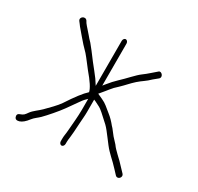

<svg xmlns="http://www.w3.org/2000/svg" viewBox="-121 -675 859 831"><g transform="rotate(30 308.5 -260.0)"><path d="M286.4 -7V-17C286.4 -23 287.2 -31.7 288.9 -43.1C290.5 -54.5 292.4 -79.1 294.4 -117C295.5 -136.9 297.6 -152.1 297.6 -173V-235C308.6 -231.1 319.3 -224.4 331.5 -218.6C339.1 -215 359.7 -197.4 393.3 -165.7C413.5 -146.7 447.1 -95.1 467 -75L483.5 -58.5C490.5 -51.5 497.3 -45 504 -39C513.6 -30.3 533.6 -7.4 542 1C555.4 17.1 577.3 -4.4 564 -19L525 -60C518.3 -66 511.5 -72.5 504.5 -79.5L488 -96C484 -100 479.3 -105.7 474 -113C467.3 -120.3 459.3 -129 450 -139L433.6 -160C429.9 -165.3 425.6 -170.3 420.8 -175C407.9 -191.1 394.9 -204.3 381.6 -214.6C356.1 -234.3 350 -243.3 324.7 -254.8L300 -266C308.2 -276.2 313.4 -281.8 321.2 -291.5L332.4 -305.5C344.3 -320.4 346.5 -321.9 363.6 -338C383.9 -357.2 395.9 -372.7 416.7 -391.4C436.8 -409.3 452.1 -416.1 473 -437L495 -455C509.5 -466.9 489.9 -489.4 478.5 -480C459.9 -464.7 443.4 -448.2 422 -432.8C401.4 -418 372.6 -383.6 345.4 -358.8C333.6 -348 320.2 -333.2 305.2 -314.5L297.6 -305V-515C297.6 -522.9 291.9 -530 285.6 -530C279.3 -530 273.6 -522.9 273.6 -515V-290C262.9 -307.9 250.2 -325.7 235.5 -343.4C220.8 -361.2 202.9 -384.4 181.6 -413L160 -440C151.4 -448.7 143.6 -457.3 136.6 -466C124.6 -480.8 113.3 -491.4 103.1 -505L97.1 -515C85.1 -530.9 60 -513 72.1 -497L79.1 -488C83.7 -481.3 88.9 -474.8 94.6 -468.5C108.7 -452.7 122.1 -435.1 138.1 -418L164 -391C180.1 -372.4 194.3 -352.1 210.4 -332C241.7 -295.3 259.1 -268.6 262.4 -252L261.6 -251C243.3 -234.7 218.6 -202.5 187.4 -154.5C175.7 -136.5 144.1 -105 127.8 -88.7C112.5 -73.4 92.2 -60.9 80.6 -44.5C70.2 -30 67.8 -25.5 49.5 -19.1C40.7 -16 37.8 -9.7 41 -0.3C44.1 9.1 51.8 11.9 64.2 8.2C76.5 4.4 89.3 -6.3 102.6 -24C111.7 -36.2 126.9 -45.8 137.1 -56C156.2 -75.1 191.9 -116.2 208.8 -140L224.8 -162.5C231.2 -171.5 238.5 -181.8 246.6 -193.4C259.4 -211.8 262.7 -214.1 273.6 -225V-171.5C273.6 -135.5 269.1 -95.6 266.7 -62.7C265.1 -40.7 262.4 -36.6 262.4 -17V-7C262.4 0.9 268.1 8 274.4 8C280.7 8 286.4 0.9 286.4 -7Z"/></g></svg>

Font: MewTooHand
Style: Condensed
Weight: 400
Designer: Mew Too, Robert Jablonski
Version: Version 0.77